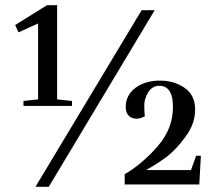

<svg xmlns="http://www.w3.org/2000/svg" viewBox="-20 -707 832 736"><path d="M458 -39V0H744L750 -110H732L712 -55H540Q576 -75 618 -105Q655 -133 692 -184Q728 -233 728 -287Q728 -342 688 -370Q648 -398 593 -398Q538 -398 500 -371Q462 -342 462 -298Q462 -268 482 -257Q492 -252 504 -252Q517 -252 535 -261Q533 -285 533 -303Q533 -328 548 -353Q563 -378 591 -378Q643 -378 643 -297Q643 -214 585 -147Q526 -79 458 -39ZM199 -326V-687H160L38 -611L51 -583L126 -617V-326L70 -320V-301H256V-320ZM167 9 573 -668H523L116 9Z"/></svg>

Font: Rufina
Style: Regular
Weight: 400
Designer: Martin Sommaruga
Foundry: Martin Sommaruga
Version: Version